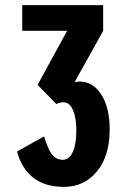

<svg xmlns="http://www.w3.org/2000/svg" viewBox="-20 -720 490 751"><path d="M271.5 -398Q282 -401 291.5 -401Q344 -401 376.5 -349.8Q409 -298.5 409 -213.5Q409 -110 359.2 -49.5Q309.5 11 230 11Q85 11 46.5 -127.5L152.5 -186.5Q167 -138.5 182.5 -116.8Q198 -95 226.5 -95Q244.5 -95 256.5 -111.5Q268.5 -128 273.5 -153.5Q278.5 -179 278.5 -212.5Q278.5 -258.5 265.5 -289.2Q252.5 -320 227 -320Q214.5 -320 200.5 -313L127 -388L242.5 -599.5H67V-700H383.5V-599.5Z"/></svg>

Font: League Mono Condensed
Style: Bold
Weight: 700
Width: 1
Designer: Tyler Finck
Foundry: The League of Moveable Type / Tyler Finck
Version: Version 2.210